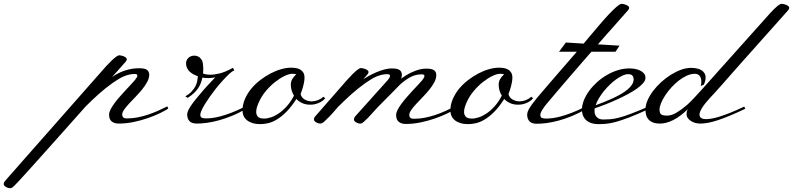

<svg xmlns="http://www.w3.org/2000/svg" viewBox="-341 -652 4185 1013"><path d="M253.9 -214.8Q214.8 -187 179.9 -155.8Q145 -124.5 111.3 -90.8Q106.9 -85.9 89.4 -66.2Q71.8 -46.4 45.7 -17.1Q19.5 12.2 -12.5 48.3Q-44.4 84.5 -77.9 121.6Q-111.3 158.7 -143.3 194.6Q-175.3 230.5 -201.2 259Q-227.1 287.6 -244.4 306.2Q-261.7 324.7 -265.6 328.1Q-271.5 334 -276.4 337.4Q-281.2 340.8 -288.1 340.8Q-290.5 340.8 -293.2 340.6Q-295.9 340.3 -299.8 338.9Q-308.6 335.9 -314.9 330.8Q-321.3 325.7 -321.3 318.4Q-321.3 313 -318.6 308.6Q-315.9 304.2 -308.6 295.9L176.8 -254.9Q180.7 -258.8 184.1 -262.9Q187.5 -267.1 191.4 -271.5Q205.1 -287.6 219.7 -303.5Q234.4 -319.3 247.6 -332Q260.7 -344.7 271.5 -352.5Q282.2 -360.4 288.1 -360.4Q292 -360.4 298.8 -358.9Q305.7 -357.4 312.3 -354.7Q318.8 -352.1 323.5 -347.9Q328.1 -343.8 328.1 -338.9Q328.1 -333.5 321 -325.2Q314 -316.9 303.7 -305.7L250 -245.1Q281.7 -268.1 318.4 -280Q355 -292 392.6 -292Q423.8 -292 435.1 -283Q446.3 -273.9 446.3 -257.8Q446.3 -239.3 435.5 -219.5Q424.8 -199.7 408.9 -180.2Q393.1 -160.6 374.8 -141.8Q356.4 -123 340.6 -106Q324.7 -88.9 314.2 -74Q303.7 -59.1 303.7 -47.9Q303.7 -41 306.2 -36.9Q308.6 -32.7 312.3 -30.5Q315.9 -28.3 320.6 -27.8Q325.2 -27.3 330.1 -27.3Q357.9 -27.3 385.3 -32.7Q412.6 -38.1 439.2 -46.9Q465.8 -55.7 491.7 -67.1Q517.6 -78.6 542 -90.8L546.9 -79.1Q530.8 -68.4 502.4 -54.7Q474.1 -41 439 -28.8Q403.8 -16.6 364 -8.3Q324.2 0 285.2 0Q262.2 0 248.3 -11.2Q234.4 -22.5 234.4 -46.9Q234.4 -58.6 242.2 -74.2Q250 -89.8 262.5 -106.7Q274.9 -123.5 290.3 -141.1Q305.7 -158.7 320.6 -174.8Q335.4 -190.9 348.6 -204.8Q361.8 -218.8 370.1 -228.5Q373 -232.9 378.4 -240Q383.8 -247.1 383.8 -252.9Q383.8 -256.8 380.6 -259.3Q377.4 -261.7 370.1 -261.7Q355 -261.7 341.1 -258.5Q327.1 -255.4 313.2 -249.5Q299.3 -243.7 284.7 -234.9Q270 -226.1 253.9 -214.8Z M684.6 -358.4Q694.8 -358.4 704.3 -354Q713.9 -349.6 719.7 -340.8Q727.1 -332 729.2 -318.1Q731.4 -304.2 731.4 -288.1L730.5 -263.7Q737.3 -261.2 747.8 -259.5Q758.3 -257.8 769.5 -257.8Q791 -257.8 819.8 -265.1Q848.6 -272.5 887.7 -293.9Q888.7 -293 889.6 -291Q890.6 -289.1 892.1 -286.6Q893.6 -284.2 895.5 -281.2Q886.7 -276.9 880.9 -272.5Q875 -268.1 869.1 -262.7Q862.8 -257.3 852.8 -246.8Q842.8 -236.3 832 -224.6Q821.3 -212.9 811.3 -200.9Q801.3 -189 794.9 -180.7Q779.3 -160.6 764.9 -140.1Q750.5 -119.6 739.5 -101.6Q728.5 -83.5 722.2 -69.1Q715.8 -54.7 715.8 -46.9Q715.8 -34.2 723.9 -30.8Q731.9 -27.3 746.1 -27.3Q759.3 -27.3 778.6 -29.5Q797.9 -31.7 823.5 -38.6Q849.1 -45.4 881.6 -57.9Q914.1 -70.3 954.1 -90.8L959 -79.1Q921.4 -56.6 884.5 -41.5Q847.7 -26.4 813.7 -17.1Q779.8 -7.8 750 -3.9Q720.2 0 697.3 0Q670.9 0 658.7 -12.9Q646.5 -25.9 646.5 -47.9Q646.5 -56.6 651.4 -67.9Q656.2 -79.1 666.5 -94.5Q676.8 -109.9 693.1 -129.9Q709.5 -149.9 732.4 -176.8Q733.9 -178.2 738.8 -183.8Q743.7 -189.5 750.2 -196.5Q756.8 -203.6 764.4 -211.7Q772 -219.7 778.3 -226.6Q784.7 -233.4 789.3 -238.3Q793.9 -243.2 794.9 -244.1Q788.1 -242.7 779.8 -241.5Q771.5 -240.2 762.7 -240.2Q754.4 -240.2 744.6 -240.5Q734.9 -240.7 726.6 -242.2Q723.6 -227.5 718.5 -213.9Q713.4 -200.2 704.6 -187Q695.8 -173.8 682.4 -161.1Q668.9 -148.4 649.4 -135.7L636.7 -143.6Q656.7 -154.8 669.4 -168.5Q682.1 -182.1 689.5 -196Q696.8 -210 699.5 -223.9Q702.1 -237.8 703.1 -250Q690.4 -253.9 679 -260.3Q667.5 -266.6 658.9 -274.9Q650.4 -283.2 645.5 -293.9Q640.6 -304.7 640.6 -317.4Q640.6 -335 653.1 -346.7Q665.5 -358.4 684.6 -358.4Z M1295.9 -99.6Q1272.5 -99.6 1254.2 -107.7Q1235.8 -115.7 1222.7 -129.9Q1196.3 -88.4 1170.4 -62.5Q1144.5 -36.6 1120.4 -22Q1096.2 -7.3 1074 -2.2Q1051.8 2.9 1032.2 2.9Q1008.8 2.9 991.2 -2.7Q973.6 -8.3 961.9 -17.8Q950.2 -27.3 944.3 -40.3Q938.5 -53.2 938.5 -68.4Q938.5 -99.1 950.7 -128.2Q962.9 -157.2 983.4 -182.4Q1003.9 -207.5 1030.5 -228.3Q1057.1 -249 1085.4 -263.9Q1113.8 -278.8 1142.1 -286.9Q1170.4 -294.9 1194.3 -294.9Q1207 -294.9 1219.7 -293Q1232.4 -291 1242.7 -285.2Q1252.9 -279.3 1259.3 -269Q1265.6 -258.8 1265.6 -242.2Q1265.6 -231 1263.4 -219Q1261.2 -207 1258.3 -195.8Q1255.4 -184.6 1251.7 -174.3Q1248 -164.1 1245.1 -156.2Q1249 -137.2 1266.4 -127.2Q1283.7 -117.2 1303.7 -117.2Q1319.8 -117.2 1336.2 -123.5Q1352.5 -129.9 1365.2 -141.6L1375 -133.8Q1362.3 -118.2 1340.8 -108.9Q1319.3 -99.6 1295.9 -99.6ZM1052.7 -26.4Q1068.8 -26.4 1089.4 -33.2Q1109.9 -40 1131.1 -54.7Q1152.3 -69.3 1172.9 -92.3Q1193.4 -115.2 1210 -147.5Q1193.4 -174.8 1193.4 -205.1Q1193.4 -220.7 1200.4 -233.6Q1207.5 -246.6 1221.7 -259.8Q1218.8 -261.2 1214.1 -262Q1209.5 -262.7 1201.2 -262.7Q1184.1 -262.7 1159.9 -251Q1135.7 -239.3 1110.6 -219.5Q1085.4 -199.7 1063 -173.3Q1040.5 -147 1027.3 -118.2Q1021.5 -106.4 1016.1 -91.1Q1010.7 -75.7 1010.7 -61.5Q1010.7 -46.9 1019.5 -36.6Q1028.3 -26.4 1052.7 -26.4Z M1361.3 -3.9Q1358.4 -2.4 1355 -1.2Q1351.6 0 1348.6 0Q1343.8 0 1338.1 -1.7Q1332.5 -3.4 1327.4 -6.3Q1322.3 -9.3 1318.8 -13.2Q1315.4 -17.1 1315.4 -21.5Q1315.4 -30.3 1319.8 -35.4Q1324.2 -40.5 1328.1 -44.9L1458 -193.4Q1472.7 -210.4 1488.5 -228.3Q1504.4 -246.1 1518.8 -260.5Q1533.2 -274.9 1544.9 -283.9Q1556.6 -293 1563.5 -293Q1567.4 -293 1574.2 -291.5Q1581.1 -290 1587.6 -287.4Q1594.2 -284.7 1598.9 -280.5Q1603.5 -276.4 1603.5 -271.5Q1603.5 -266.1 1596.4 -257.8Q1589.4 -249.5 1579.1 -238.3L1574.2 -233.4Q1586.9 -241.7 1605.2 -251.7Q1623.5 -261.7 1644 -270.5Q1664.6 -279.3 1685.8 -285.2Q1707 -291 1725.6 -291Q1756.8 -291 1768.1 -282Q1779.3 -272.9 1779.3 -256.8Q1779.3 -251.5 1778.1 -247.1Q1776.9 -242.7 1775.4 -237.3Q1786.1 -245.1 1800.8 -254.2Q1815.4 -263.2 1832.8 -271.2Q1850.1 -279.3 1869.1 -284.7Q1888.2 -290 1907.2 -290Q1938.5 -290 1949.7 -281Q1960.9 -272 1960.9 -255.9Q1960.9 -237.3 1950.2 -217.5Q1939.5 -197.8 1923.6 -178.2Q1907.7 -158.7 1889.4 -139.9Q1871.1 -121.1 1855.2 -104Q1839.4 -86.9 1828.9 -72Q1818.4 -57.1 1818.4 -45.9Q1818.4 -39.1 1820.8 -34.9Q1823.2 -30.8 1826.9 -28.6Q1830.6 -26.4 1835.2 -25.9Q1839.8 -25.4 1844.7 -25.4Q1872.6 -25.4 1899.9 -30.8Q1927.2 -36.1 1953.9 -44.9Q1980.5 -53.7 2006.3 -65.2Q2032.2 -76.7 2056.6 -88.9L2061.5 -77.1Q2045.4 -66.4 2017.1 -52.7Q1988.8 -39.1 1953.6 -26.9Q1918.5 -14.6 1878.7 -6.3Q1838.9 2 1799.8 2Q1776.9 2 1762.9 -9.3Q1749 -20.5 1749 -44.9Q1749 -57.1 1756.8 -72.5Q1764.6 -87.9 1777.1 -104.7Q1789.6 -121.6 1804.9 -139.2Q1820.3 -156.7 1835.2 -172.9Q1850.1 -189 1863.3 -202.9Q1876.5 -216.8 1884.8 -226.6Q1887.7 -231 1893.1 -238Q1898.4 -245.1 1898.4 -251Q1898.4 -254.9 1895.3 -257.3Q1892.1 -259.8 1884.8 -259.8Q1854.5 -259.8 1829.3 -247.6Q1804.2 -235.4 1775.4 -210.9Q1773.4 -209.5 1767.1 -203.1Q1760.7 -196.8 1751.2 -187Q1741.7 -177.2 1729.7 -165Q1717.8 -152.8 1704.8 -139.9Q1691.9 -127 1679.2 -114Q1666.5 -101.1 1655.3 -89.8Q1646.5 -80.6 1636.7 -69.8Q1627 -59.1 1617.4 -48.6Q1607.9 -38.1 1598.9 -28.6Q1589.8 -19 1582 -12.7Q1576.2 -6.8 1571.3 -3.4Q1566.4 0 1559.6 0Q1557.1 0 1554.4 -0.2Q1551.8 -0.5 1547.9 -2Q1539.1 -4.9 1532.7 -10Q1526.4 -15.1 1526.4 -22.5Q1526.4 -25.4 1527.8 -29.3Q1529.3 -33.2 1532.2 -37.1L1703.1 -227.5Q1707 -231.4 1711.9 -238.8Q1716.8 -246.1 1716.8 -252Q1716.8 -255.9 1713.6 -258.3Q1710.4 -260.7 1703.1 -260.7Q1688 -260.7 1674.1 -257.6Q1660.2 -254.4 1646.2 -248.5Q1632.3 -242.7 1617.7 -233.9Q1603 -225.1 1586.9 -213.9Q1547.9 -186 1512.9 -154.8Q1478 -123.5 1444.3 -89.8Q1429.7 -72.8 1412.1 -53.2Q1394.5 -33.7 1378.9 -19.5Q1369.6 -8.8 1361.3 -3.9Z M2392.6 -99.6Q2369.1 -99.6 2350.8 -107.7Q2332.5 -115.7 2319.3 -129.9Q2293 -88.4 2267.1 -62.5Q2241.2 -36.6 2217 -22Q2192.9 -7.3 2170.7 -2.2Q2148.4 2.9 2128.9 2.9Q2105.5 2.9 2087.9 -2.7Q2070.3 -8.3 2058.6 -17.8Q2046.9 -27.3 2041 -40.3Q2035.2 -53.2 2035.2 -68.4Q2035.2 -99.1 2047.4 -128.2Q2059.6 -157.2 2080.1 -182.4Q2100.6 -207.5 2127.2 -228.3Q2153.8 -249 2182.1 -263.9Q2210.4 -278.8 2238.8 -286.9Q2267.1 -294.9 2291 -294.9Q2303.7 -294.9 2316.4 -293Q2329.1 -291 2339.4 -285.2Q2349.6 -279.3 2356 -269Q2362.3 -258.8 2362.3 -242.2Q2362.3 -231 2360.1 -219Q2357.9 -207 2355 -195.8Q2352.1 -184.6 2348.4 -174.3Q2344.7 -164.1 2341.8 -156.2Q2345.7 -137.2 2363 -127.2Q2380.4 -117.2 2400.4 -117.2Q2416.5 -117.2 2432.9 -123.5Q2449.2 -129.9 2461.9 -141.6L2471.7 -133.8Q2459 -118.2 2437.5 -108.9Q2416 -99.6 2392.6 -99.6ZM2149.4 -26.4Q2165.5 -26.4 2186 -33.2Q2206.5 -40 2227.8 -54.7Q2249 -69.3 2269.5 -92.3Q2290 -115.2 2306.6 -147.5Q2290 -174.8 2290 -205.1Q2290 -220.7 2297.1 -233.6Q2304.2 -246.6 2318.4 -259.8Q2315.4 -261.2 2310.8 -262Q2306.2 -262.7 2297.9 -262.7Q2280.8 -262.7 2256.6 -251Q2232.4 -239.3 2207.3 -219.5Q2182.1 -199.7 2159.7 -173.3Q2137.2 -147 2124 -118.2Q2118.2 -106.4 2112.8 -91.1Q2107.4 -75.7 2107.4 -61.5Q2107.4 -46.9 2116.2 -36.6Q2125 -26.4 2149.4 -26.4Z M2738.3 -421.9Q2752.4 -439 2766.8 -456.1Q2781.2 -473.1 2795.9 -490.2Q2805.2 -501 2817.4 -515.6Q2829.6 -530.3 2843.5 -546.1Q2857.4 -562 2871.8 -577.1Q2886.2 -592.3 2899.2 -604.5Q2912.1 -616.7 2922.4 -624.3Q2932.6 -631.8 2938.5 -631.8Q2942.4 -631.8 2949.2 -630.4Q2956.1 -628.9 2962.6 -626.2Q2969.2 -623.5 2973.9 -619.4Q2978.5 -615.2 2978.5 -610.4Q2978.5 -605 2971.4 -596.7Q2964.4 -588.4 2954.1 -577.1L2873 -485.4Q2869.6 -481.9 2863.3 -474.9Q2856.9 -467.8 2848.9 -458.3Q2840.8 -448.7 2831.5 -438.2Q2822.3 -427.7 2813.5 -418L2927.7 -411.1L2906.2 -378.9H2779.3Q2753.9 -350.1 2728.3 -320.6Q2702.6 -291 2678.7 -263.2Q2654.8 -235.4 2633.3 -210.4Q2611.8 -185.5 2595 -165.5Q2578.1 -145.5 2566.2 -131.6Q2554.2 -117.7 2549.8 -112.3Q2532.2 -91.8 2521 -74Q2509.8 -56.2 2509.8 -45.9Q2509.8 -33.2 2517.8 -29.8Q2525.9 -26.4 2540 -26.4Q2553.2 -26.4 2572.5 -28.6Q2591.8 -30.8 2617.4 -37.6Q2643.1 -44.4 2675.5 -56.9Q2708 -69.3 2748 -89.8L2752.9 -78.1Q2715.3 -55.7 2678.5 -40.5Q2641.6 -25.4 2607.7 -16.1Q2573.7 -6.8 2543.9 -2.9Q2514.2 1 2491.2 1Q2464.8 1 2452.6 -12Q2440.4 -24.9 2440.4 -46.9Q2440.4 -61 2451.9 -80.6Q2463.4 -100.1 2489.3 -131.8Q2492.2 -135.3 2502.2 -147.2Q2512.2 -159.2 2527.8 -177.2Q2543.5 -195.3 2563.5 -218.8Q2583.5 -242.2 2606.2 -268.3Q2628.9 -294.4 2653.3 -322.5Q2677.7 -350.6 2702.1 -378.9H2608.4L2644.5 -427.7Z M3085 -78.1Q3022.5 -49.3 2980.5 -33.2Q2938.5 -17.1 2908.9 -9Q2879.4 -1 2857.9 1Q2836.4 2.9 2814.5 2.9Q2797.4 2.9 2782 -1.5Q2766.6 -5.9 2754.9 -15.1Q2743.2 -24.4 2736.3 -39.1Q2729.5 -53.7 2729.5 -74.2Q2729.5 -97.7 2739.5 -122.8Q2749.5 -147.9 2767.1 -172.1Q2784.7 -196.3 2808.3 -217.8Q2832 -239.3 2859.9 -255.6Q2887.7 -272 2918.2 -281.5Q2948.7 -291 2979.5 -291Q2990.2 -291 3004.9 -289.1Q3019.5 -287.1 3032.7 -281.5Q3045.9 -275.9 3055.2 -266.1Q3064.5 -256.3 3064.5 -241.2Q3064.5 -227.5 3051.8 -212.9Q3039.1 -198.2 3017.8 -183.3Q2996.6 -168.5 2968.8 -153.8Q2940.9 -139.2 2911.4 -125.7Q2881.8 -112.3 2852.1 -100.6Q2822.3 -88.9 2796.9 -80.1Q2795.9 -76.2 2795.9 -72.3Q2795.9 -68.4 2795.9 -64.5Q2795.9 -45.9 2808.1 -33.7Q2820.3 -21.5 2841.8 -21.5Q2860.8 -21.5 2879.4 -22.9Q2897.9 -24.4 2923.8 -31Q2949.7 -37.6 2986.8 -51.5Q3023.9 -65.4 3080.1 -89.8ZM2972.7 -260.7Q2960 -260.7 2944.3 -253.7Q2928.7 -246.6 2911.6 -234.6Q2894.5 -222.7 2877.7 -206.5Q2860.8 -190.4 2845.9 -172.1Q2831.1 -153.8 2819.3 -134.5Q2807.6 -115.2 2801.8 -96.7Q2823.2 -104.5 2846.4 -113.8Q2869.6 -123 2891.8 -133.3Q2914.1 -143.6 2934.1 -155Q2954.1 -166.5 2969.2 -179.2Q2984.4 -191.9 2993.2 -205.3Q3002 -218.8 3002 -233.4Q3002 -245.1 2995.8 -252.9Q2989.7 -260.7 2972.7 -260.7Z M3581.1 -333Q3550.3 -298.3 3521.7 -265.9Q3493.2 -233.4 3469.7 -206.8Q3446.3 -180.2 3429.2 -161.4Q3412.1 -142.6 3404.3 -134.8Q3393.1 -122.1 3383.1 -110.1Q3373 -98.1 3365.7 -86.9Q3358.4 -75.7 3354 -65.7Q3349.6 -55.7 3349.6 -47.9Q3349.6 -34.7 3359.1 -29.1Q3368.7 -23.4 3382.8 -23.4Q3396 -23.4 3413.8 -26.4Q3431.6 -29.3 3455.8 -36.9Q3480 -44.4 3512 -57.1Q3543.9 -69.8 3585.9 -89.8L3590.8 -78.1Q3546.9 -57.1 3511.7 -42.5Q3476.6 -27.8 3448 -18.3Q3419.4 -8.8 3396.2 -4.4Q3373 0 3353.5 0Q3341.3 0 3328.6 -3.2Q3315.9 -6.3 3305.4 -12.9Q3294.9 -19.5 3288.1 -28.8Q3281.2 -38.1 3281.2 -50.8Q3281.2 -56.6 3282.7 -63Q3284.2 -69.3 3288.1 -76.2Q3247.6 -36.6 3210.4 -18.3Q3173.3 0 3141.6 0Q3117.2 0 3102.3 -6.6Q3087.4 -13.2 3078.9 -23.7Q3070.3 -34.2 3067.4 -47.4Q3064.5 -60.5 3064.5 -74.2Q3064.5 -96.7 3075.2 -121.8Q3085.9 -147 3104.2 -171.4Q3122.6 -195.8 3146.7 -218Q3170.9 -240.2 3197.8 -257.1Q3224.6 -273.9 3252 -283.9Q3279.3 -293.9 3304.7 -293.9Q3320.8 -293.9 3335 -291Q3349.1 -288.1 3359.4 -282Q3369.6 -275.9 3375.7 -265.9Q3381.8 -255.9 3381.8 -242.2Q3381.8 -226.6 3373 -206.1L3356.4 -198.2Q3359.4 -210 3359.4 -220.7Q3359.4 -228.5 3357.7 -236.1Q3356 -243.7 3352.1 -249.5Q3348.1 -255.4 3341.6 -259Q3335 -262.7 3325.2 -262.7Q3304.2 -262.7 3282.2 -252.7Q3260.3 -242.7 3239.5 -226.3Q3218.8 -210 3200.4 -189.7Q3182.1 -169.4 3168.5 -148.4Q3154.8 -127.4 3146.7 -107.9Q3138.7 -88.4 3138.7 -74.2Q3138.7 -54.2 3147.9 -48.1Q3157.2 -42 3177.7 -42Q3202.1 -42 3228 -57.4Q3253.9 -72.8 3284.2 -98.6Q3300.3 -113.3 3320.3 -134.3Q3340.3 -155.3 3359.4 -176.8L3723.6 -584Q3742.2 -604.5 3758.5 -618.2Q3774.9 -631.8 3783.2 -631.8Q3787.1 -631.8 3793.9 -630.4Q3800.8 -628.9 3807.4 -626.2Q3814 -623.5 3818.6 -619.4Q3823.2 -615.2 3823.2 -610.4Q3823.2 -605 3816.2 -596.7Q3809.1 -588.4 3798.8 -577.1Z"/></svg>

Font: Meie Script
Style: Regular
Weight: 400
Version: Version 1.001